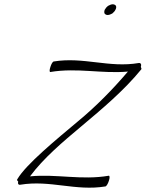

<svg xmlns="http://www.w3.org/2000/svg" viewBox="-20 -845 680 896"><path d="M519 -800C523 -807 523 -813 521 -818C518 -822 513 -825 506 -825C500 -825 492 -822 485 -818C478 -813 473 -807 469 -800C466 -793 466 -787 468 -782C471 -778 476 -775 482 -775C489 -775 497 -778 504 -782C510 -787 516 -793 519 -800ZM75 17C214 -6 333 48 472 25C477 24 484 12 488 -1C493 -15 492 -25 488 -25C361 -3 245 -34 120 -22C183 -107 273 -183 359 -255C458 -338 559 -423 639 -521C641 -523 640 -528 637 -533L638 -536C641 -545 636 -552 628 -551C489 -527 370 -581 230 -558C226 -557 219 -546 215 -532C210 -518 211 -508 215 -509C340 -530 455 -500 577 -511C506 -428 429 -349 344 -279C243 -194 102 -79 61 -9C58 -6 60 -2 65 2C62 12 66 19 75 17Z"/></svg>

Font: Nupuram Thin Italic
Style: Regular
Weight: 100
Designer: Santhosh Thottingal (santhosh.thottingal@gmail.com)
Foundry: SMC
Version: Version 1.000